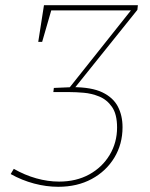

<svg xmlns="http://www.w3.org/2000/svg" viewBox="-20 -712 578 738"><path d="M204 6Q158 6 111 -6.5Q64 -19 21 -43L33 -63Q75 -39 119.5 -26.5Q164 -14 207 -14Q273 -14 323 -41.5Q373 -69 401.5 -116.5Q430 -164 430 -222Q430 -273 410.5 -301Q391 -329 361.5 -341Q332 -353 301.5 -355.5Q271 -358 250 -358H185L187 -374L257 -377L243 -370L488 -678L494 -672H170L179 -679L142 -551H127L149 -692H510L508 -674L260 -365L259 -377Q332 -377 373.5 -357Q415 -337 433 -302.5Q451 -268 451 -223Q451 -158 419.5 -106Q388 -54 332.5 -24Q277 6 204 6Z"/></svg>

Font: Bitter Thin
Style: Italic
Weight: 100
Italic angle: -9°
Designer: Sol Matas, and Bitter project Authors
Foundry: Sol Matas
Version: Version 2.002